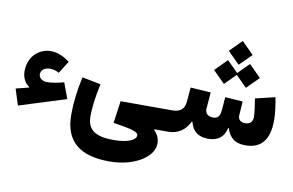

<svg xmlns="http://www.w3.org/2000/svg" viewBox="-102 -975 2243 1469"><g transform="rotate(10 1019.5 -240.5)"><path d="M66.9 -265.6C66.9 -215.3 89.8 -173.8 122.6 -152.8V-147.9L22.9 -123L62.5 2.4L426.3 -111.8L380.9 -234.4C334.5 -221.2 283.7 -212.9 252.4 -212.9C229.5 -212.9 212.9 -218.3 202.1 -229C191.4 -239.3 186 -250.5 186 -262.2C186 -297.9 217.8 -317.9 256.8 -317.9C281.7 -317.9 305.2 -311.5 327.1 -298.8L387.2 -395C346.7 -424.8 296.4 -451.7 241.2 -451.7C209.5 -451.7 180.2 -443.8 153.8 -428.7C100.6 -397.5 66.9 -339.8 66.9 -265.6Z M1122.1 0H1213.4V-166.5H830.6L806.6 5.4C959.5 28.8 1001.5 43 1001.5 69.3C1001.5 88.4 985.4 104.5 953.1 116.7C920.9 128.9 879.4 134.8 828.6 134.8C755.9 134.8 703.6 123 671.9 99.6C639.6 76.2 623.5 38.1 623.5 -14.2C623.5 -84 635.3 -171.9 656.7 -267.6L511.7 -295.9C488.3 -189.9 476.6 -91.8 476.6 -0.5C476.6 204.1 590.8 302.2 826.7 302.2C1011.7 302.2 1164.6 211.9 1164.6 104C1164.6 66.4 1152.8 38.6 1122.1 4.9Z M1671.4 -598.1 1764.2 -690.4 1671.4 -782.7 1579.1 -690.4ZM1585.9 -434.1 1671.4 -519.5 1756.8 -434.1 1849.6 -526.4 1756.8 -619.1 1671.4 -533.7 1585.9 -619.1 1493.7 -526.4ZM1547.9 -166.5C1506.3 -166.5 1487.3 -191.9 1487.3 -219.7C1487.3 -222.2 1487.3 -224.1 1487.8 -226.6L1498 -352.1L1340.3 -362.8L1331.1 -254.4C1325.2 -194.3 1298.3 -166.5 1230 -166.5H1213.4C1197.8 -166.5 1190.9 -143.1 1190.9 -85C1190.9 -25.9 1197.8 0 1213.4 0H1230C1309.6 0 1363.3 -43 1394 -107.4H1398.9C1417 -38.6 1458.5 0 1539.1 0C1615.7 0 1661.6 -36.1 1677.2 -108.9H1682.1C1689.9 -77.1 1705.6 -51.3 1728.5 -30.8C1751.5 -10.3 1784.7 0 1828.1 0C1947.3 0 2012.7 -70.8 2012.7 -227.1C2012.7 -281.2 2003.4 -345.7 1992.2 -402.8L1839.4 -366.2C1848.1 -316.4 1856.4 -246.1 1856.4 -225.1C1856.4 -189.5 1837.4 -166.5 1798.3 -166.5C1759.8 -166.5 1743.2 -187.5 1743.2 -214.8C1743.2 -217.3 1743.2 -219.7 1743.7 -222.2L1750.5 -327.1L1613.8 -335.9L1605.5 -232.9C1601.1 -189.9 1588.9 -166.5 1547.9 -166.5Z"/></g></svg>

Font: Estedad ExtraBold
Style: Regular
Weight: 800
Designer: Amin Abedi
Version: Version 7.3